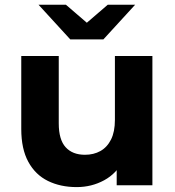

<svg xmlns="http://www.w3.org/2000/svg" viewBox="-20 -771 727 799"><path d="M299.1 7.6Q231.7 7.6 179.5 -18Q127.3 -43.6 97.9 -97.4Q68.5 -151.2 68.5 -234.1V-537.9H224.5V-257.5Q224.5 -189.8 253.2 -158.3Q281.8 -126.9 333.5 -126.9Q369.8 -126.9 397.9 -142.5Q425.9 -158.2 442.1 -190.5Q458.2 -222.8 458.2 -271.9V-537.9H614.2V0H465.6V-148.3L493.5 -104.7Q465.7 -49.2 413.4 -20.8Q361.1 7.6 299.1 7.6ZM272.5 -607 140.3 -751.3H254.3L392.7 -632.2H290L428.4 -751.3H542.4L410.2 -607Z"/></svg>

Font: Montserrat Thin
Style: Regular
Weight: 100
Designer: Julieta Ulanovsky
Foundry: Julieta Ulanovsky
Version: Version 9.000